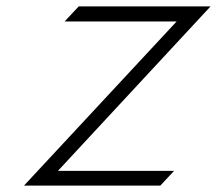

<svg xmlns="http://www.w3.org/2000/svg" viewBox="-20 -590 678 600"><path d="M55 -10H481L524 -56H161L638 -570H226L182 -523H532Z"/></svg>

Font: Charger Sport
Style: ExLitExtObl
Weight: 200
Designer: Jasper
Foundry: Cannot Into Space Fonts
Version: Version 1.1